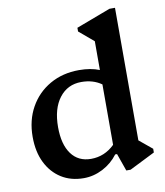

<svg xmlns="http://www.w3.org/2000/svg" viewBox="-86 -836 789 920"><g transform="rotate(-10 308.5 -376.0)"><path d="M248 13Q185 13 138.5 -16.5Q92 -46 66 -99Q40 -152 40 -224Q40 -305 75 -367.5Q110 -430 172 -465.5Q234 -501 314 -501Q371 -501 413 -484V-624L342 -684V-702L509 -765H536V-120L599 -68V-50L475 12H454L424 -73H415Q385 -33 340.5 -10Q296 13 248 13ZM168 -249Q168 -165 202 -118.5Q236 -72 298 -72Q364 -72 413 -120V-414Q372 -443 315 -443Q248 -443 208 -391Q168 -339 168 -249Z"/></g></svg>

Font: Platypi Medium
Style: Regular
Weight: 500
Designer: David Sargent
Foundry: Bolt Cutter Type
Version: Version 1.200; ttfautohint (v1.8.4.7-5d5b)